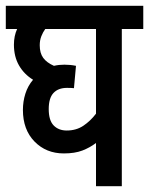

<svg xmlns="http://www.w3.org/2000/svg" viewBox="-20 -642 514 662"><path d="M474 -542H400V0H311V-149Q290 -133 264 -123Q238 -113 200 -113Q139 -113 99 -154Q59 -195 59 -263Q59 -292 67.5 -319Q76 -346 94 -367Q63 -386 45.5 -416.5Q28 -447 28 -488Q28 -518 39 -542H0V-622H474ZM148 -266Q148 -227 165 -209.5Q182 -192 210 -192Q243 -192 267.5 -208.5Q292 -225 311 -250V-542H136Q128 -531 122.5 -517Q117 -503 117 -486Q117 -459 129 -442.5Q141 -426 166 -415Q183 -419 202 -419Q223 -419 242 -415L235 -338Q226 -339 211 -339Q181 -339 164.5 -321.5Q148 -304 148 -266Z"/></svg>

Font: Noto Sans ExtraCondensed Medium
Style: Italic
Weight: 500
Width: 2
Italic angle: -12°
Designer: Monotype Design Team
Foundry: Monotype Imaging Inc.
Version: Version 2.013; ttfautohint (v1.8.4.7-5d5b)